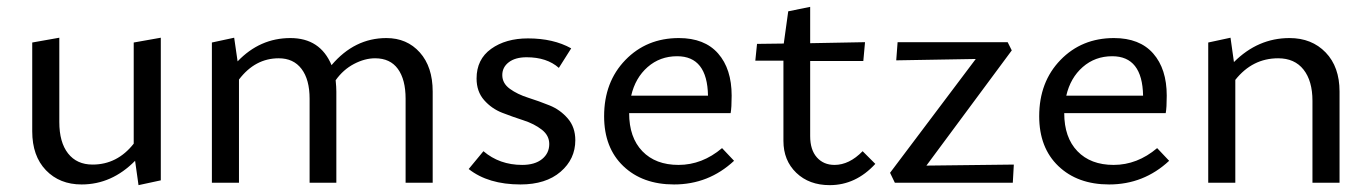

<svg xmlns="http://www.w3.org/2000/svg" viewBox="-20 -533 4001 560"><path d="M370 -409 449 -423V-7L384 7L374 -64Q306 5 218 5Q154 5 114 -36.5Q74 -78 74 -150V-409L153 -423V-177Q153 -118 178.5 -85.5Q204 -53 250 -53Q322 -53 370 -114Z M1107 -422Q1167 -422 1204.5 -380Q1242 -338 1242 -266V0H1163V-245Q1163 -301 1140.5 -332Q1118 -363 1074 -363Q1044 -363 1012.5 -346.5Q981 -330 959 -299Q961 -279 961 -266V0H883V-245Q883 -301 859.5 -332Q836 -363 793 -363Q724 -363 677 -301V0H598V-409L663 -423L673 -354Q738 -422 827 -422Q914 -422 947 -343Q1014 -422 1107 -422Z M1498 5Q1404 5 1347 -40L1390 -92Q1437 -52 1503 -52Q1540 -52 1561 -69Q1582 -86 1582 -113Q1582 -138 1560 -155Q1538 -172 1507 -182Q1476 -192 1445 -204Q1414 -216 1392 -241Q1370 -266 1370 -304Q1370 -360 1412.5 -390.5Q1455 -421 1520 -421Q1594 -421 1646 -392L1610 -335Q1575 -366 1516 -366Q1483 -366 1464 -351.5Q1445 -337 1445 -314Q1445 -290 1467 -274Q1489 -258 1520.5 -248Q1552 -238 1583 -225.5Q1614 -213 1636 -187.5Q1658 -162 1658 -124Q1658 -69 1615 -32Q1572 5 1498 5Z M2086 -101 2121 -64Q2047 5 1946 5Q1854 5 1798 -48.5Q1742 -102 1742 -194Q1742 -294 1804 -358Q1866 -422 1960 -422Q2035 -422 2074.5 -377Q2114 -332 2114 -254Q2114 -219 2111 -203H1815Q1815 -132 1853.5 -92Q1892 -52 1959 -52Q2028 -52 2086 -101ZM1955 -369Q1905 -369 1869 -337.5Q1833 -306 1821 -254H2045Q2043 -369 1955 -369Z M2496 -92 2533 -55Q2476 7 2400 7Q2340 7 2302.5 -29Q2265 -65 2265 -122V-356H2183L2188 -405L2266 -406L2279 -500L2343 -513V-407L2503 -410L2498 -355H2343V-136Q2343 -96 2362.5 -74Q2382 -52 2414 -52Q2457 -52 2496 -92Z M2682 -50 2937 -53 2934 0H2590L2576 -29L2826 -361L2594 -357L2598 -410H2919L2931 -386Z M3355 -101 3390 -64Q3316 5 3215 5Q3123 5 3067 -48.5Q3011 -102 3011 -194Q3011 -294 3073 -358Q3135 -422 3229 -422Q3304 -422 3343.5 -377Q3383 -332 3383 -254Q3383 -219 3380 -203H3084Q3084 -132 3122.5 -92Q3161 -52 3228 -52Q3297 -52 3355 -101ZM3224 -369Q3174 -369 3138 -337.5Q3102 -306 3090 -254H3314Q3312 -369 3224 -369Z M3741 -422Q3806 -422 3846.5 -380Q3887 -338 3887 -266V0H3808V-239Q3808 -297 3782 -330Q3756 -363 3708 -363Q3633 -363 3583 -300V0H3504V-409L3569 -423L3579 -352Q3649 -422 3741 -422Z"/></svg>

Font: EauTestText Medium
Style: Regular
Weight: 500
Designer: Christian Thalmann (Catharsis Fonts)
Version: Version 0.001;PS 000.001;hotconv 1.0.88;makeotf.lib2.5.64775